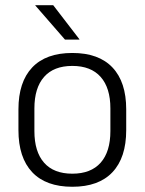

<svg xmlns="http://www.w3.org/2000/svg" viewBox="-20 -702 553 734"><path d="M256.5 12Q155.5 12 103 -43.8Q50.5 -99.5 50.5 -204.5V-284Q50.5 -388.5 103 -444Q155.5 -499.5 256.5 -499.5Q357.5 -499.5 410 -444Q462.5 -388.5 462.5 -284V-204.5Q462.5 -99.5 410 -43.8Q357.5 12 256.5 12ZM256.5 -38Q327.5 -38 364.8 -80Q402 -122 402 -201V-287.5Q402 -366 364.8 -408Q327.5 -450 256.5 -450Q185.5 -450 148.5 -408Q111.5 -366 111.5 -287.5V-201Q111.5 -122 148.5 -80Q185.5 -38 256.5 -38ZM283.5 -552 183.5 -682H115V-681L228.5 -550.5H283.5Z"/></svg>

Font: Anek Kannada Medium Light
Style: Regular
Weight: 300
Version: Version 1.003